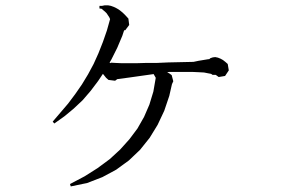

<svg xmlns="http://www.w3.org/2000/svg" viewBox="-20 -624 1040 706"><path d="M552.7 -337.9 544.9 -351.6 455.1 -338.9 411.1 -333 403.3 -327.1 378.9 -330.1 370.1 -337.9 362.3 -347.7 358.4 -352.5 340.8 -326.2 313.5 -290 284.2 -255.9 251 -224.6 216.8 -196.3 179.7 -169.9 173.8 -176.8 230.5 -243.2 256.8 -278.3 281.2 -313.5 303.7 -350.6 324.2 -388.7 341.8 -427.7 358.4 -469.7 373 -511.7 384.8 -553.7 381.8 -560.5 372.1 -575.2 366.2 -581.1 360.4 -585.9 353.5 -591.8 345.7 -592.8V-602.5H355.5L365.2 -604.5H377L387.7 -602.5L398.4 -598.6L410.2 -592.8L420.9 -585.9L431.6 -577.1L441.4 -567.4L452.1 -555.7L455.1 -532.2L440.4 -512.7H436.5L429.7 -492.2L411.1 -448.2L389.6 -405.3L382.8 -393.6L385.7 -392.6L387.7 -391.6V-393.6L404.3 -392.6L426.8 -391.6H482.4L517.6 -392.6H556.6L599.6 -394.5L691.4 -396.5L710 -400.4L745.1 -406.2H749L753.9 -410.2L762.7 -413.1L771.5 -414.1L781.2 -412.1L791 -408.2L799.8 -403.3L808.6 -396.5L817.4 -388.7L821.3 -365.2L807.6 -344.7L784.2 -340.8L773.4 -348.6H760.7V-349.6L755.9 -352.5L745.1 -354.5L730.5 -357.4L711.9 -358.4L690.4 -359.4H666H606.4H601.6L594.7 -358.4L603.5 -353.5L611.3 -347.7L617.2 -325.2L612.3 -314.5L602.5 -271.5L584 -216.8L559.6 -165L530.3 -117.2L495.1 -73.2L454.1 -34.2L407.2 0L356.4 27.3L300.8 48.8L240.2 61.5L237.3 52.7L291 24.4L338.9 -5.9L383.8 -39.1L421.9 -74.2L456.1 -112.3L485.4 -151.4L509.8 -194.3L529.3 -239.3L543.9 -287.1ZM760.7 -348.6 761.7 -349.6Z"/></svg>

Font: Kurinto Seri
Style: Regular
Weight: 400
Designer: Kurinto was developed by Clint Goss from a range of fonts that are compatible with the SIL Open Font License Version 1.1
Foundry: Clinton F. Goss
Version: Version 2.196; July 25, 2020